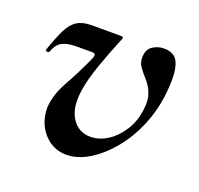

<svg xmlns="http://www.w3.org/2000/svg" viewBox="-82 -486 612 589"><g transform="rotate(20 224.0 -191.5)"><path d="M189 13Q158 13 134 -3.5Q110 -20 97 -47Q84 -74 85 -106Q88 -147 112.5 -190.5Q137 -234 159 -282Q166 -296 166.5 -303Q167 -310 156 -310H108Q84 -310 69.5 -305.5Q55 -301 46.5 -291.5Q38 -282 33 -267Q31 -263 25 -264Q19 -265 21 -270Q36 -313 48.5 -338.5Q61 -364 79 -375.5Q97 -387 126 -387H219Q227 -387 229 -385Q231 -383 227 -375Q208 -330 189.5 -277.5Q171 -225 166 -189Q157 -131 178.5 -97.5Q200 -64 239 -64Q267 -64 293.5 -80.5Q320 -97 340 -127.5Q360 -158 365 -199Q368 -223 364.5 -239Q361 -255 353 -268.5Q345 -282 332 -296Q322 -307 314 -319Q306 -331 306 -347Q306 -373 322.5 -384.5Q339 -396 361 -396Q382 -396 395 -385.5Q408 -375 413 -347.5Q418 -320 413 -270Q407 -213 385.5 -161.5Q364 -110 331.5 -71Q299 -32 262 -9.5Q225 13 189 13Z"/></g></svg>

Font: Cormorant Infant Light
Style: Bold Italic
Weight: 700
Italic angle: -10°
Version: Version 4.001